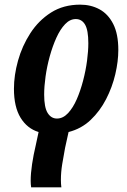

<svg xmlns="http://www.w3.org/2000/svg" viewBox="-20 -566 547 826"><path d="M114 240Q113 234 112.5 226.5Q112 219 112 212Q112 180 118 140Q124 100 134 58L146 2Q97 -13 68.5 -59.5Q40 -106 40 -184Q40 -242 57.5 -305Q75 -368 110.5 -423Q146 -478 199.5 -512Q253 -546 325 -546Q371 -546 408 -526Q445 -506 467 -463Q489 -420 489 -351Q489 -302 476 -246.5Q463 -191 436.5 -139.5Q410 -88 370 -50Q330 -12 275 2L260 70Q253 107 247.5 141Q242 175 242 208Q242 216 242.5 224.5Q243 233 244 240ZM225 -56Q251 -56 272.5 -79Q294 -102 310 -138.5Q326 -175 337.5 -219Q349 -263 354.5 -305Q360 -347 360 -380Q360 -436 346 -460Q332 -484 306 -484Q281 -484 260 -462Q239 -440 222.5 -403.5Q206 -367 194 -323.5Q182 -280 176 -237Q170 -194 170 -159Q170 -104 185 -80Q200 -56 225 -56Z"/></svg>

Font: Noto Serif ExtraCondensed
Style: Bold Italic
Weight: 700
Width: 2
Italic angle: -12°
Designer: Monotype Design Team
Foundry: Monotype Imaging Inc.
Version: Version 2.013; ttfautohint (v1.8.4.7-5d5b)